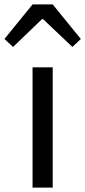

<svg xmlns="http://www.w3.org/2000/svg" viewBox="-55 -847 385 867"><path d="M92 -543H183V0H92ZM92 -827H183L310 -671L272 -635L139 -761H135L4 -635L-35 -671Z"/></svg>

Font: KaiGen Gothic CN Regular
Style: Regular
Weight: 400
Designer: Ryoko NISHIZUKA  (kana & ideographs); Paul D. Hunt (Latin, Greek & Cyrillic); Wenlong ZHANG  (bopomofo); Sandoll Communi
Foundry: Adobe Systems Incorporated
Version: Version 1.002.20150501